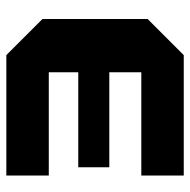

<svg xmlns="http://www.w3.org/2000/svg" viewBox="-17 -583 600 606"><g transform="rotate(-90 283.0 -280.0)"><path d="M412 0H32V-134H358V-235H58V-333H358V-426H32V-560H412L526 -446V-114Z"/></g></svg>

Font: Tektur
Style: Bold
Weight: 700
Designer: Adam Jagosz
Foundry: Adam Jagosz
Version: Version 1.005;gftools[0.9.30]